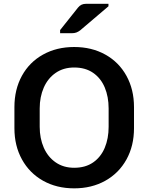

<svg xmlns="http://www.w3.org/2000/svg" viewBox="-20 -986 788 1020"><path d="M56.6 -304.7V-417Q56.6 -510.7 96.4 -583.3Q136.2 -655.8 208.5 -696Q280.8 -736.3 374 -736.3Q467.3 -736.3 539.6 -696Q611.8 -655.8 651.9 -583Q691.9 -510.3 691.9 -417V-304.7Q691.9 -211.4 651.9 -138.9Q611.8 -66.4 539.6 -25.9Q467.3 14.6 374 14.6Q280.8 14.6 208.7 -25.9Q136.7 -66.4 96.7 -138.9Q56.6 -211.4 56.6 -304.7ZM557.1 -312.5V-409.7Q557.1 -472.2 536.4 -521.5Q515.6 -570.8 474.6 -599.1Q433.6 -627.4 374 -627.4Q317.4 -627.4 275.9 -598.9Q234.4 -570.3 212.6 -520.8Q190.9 -471.2 190.9 -409.7V-312.5Q190.9 -251 212.6 -201.4Q234.4 -151.9 275.9 -123.3Q317.4 -94.7 374 -94.7Q433.6 -94.7 474.6 -123Q515.6 -151.4 536.4 -200.7Q557.1 -250 557.1 -312.5ZM299.3 -826.2 394.5 -945.8Q403.3 -956.5 413.6 -961.2Q423.8 -965.8 437.5 -965.8H556.2V-952.6L405.8 -824.7Q395.5 -816.9 385.3 -813.2Q375 -809.6 362.3 -809.6H299.3Z"/></svg>

Font: Lycee Sans SemiBold
Style: Regular
Weight: 600
Designer: Justin Alvin
Foundry: Alkove Design
Version: Version 1.030